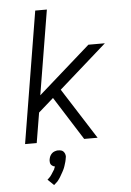

<svg xmlns="http://www.w3.org/2000/svg" viewBox="-63 -781 726 1068"><g transform="rotate(-5 300.0 -247.0)"><path d="M384 0 231 -242 147 -168 119 0H54L175 -735H240L162 -263L453 -520H545L278 -284L459 0ZM195 241 161 208Q166 204 170 200Q174 196 178 191.5Q182 187 185 182Q188 177 191 172.5Q194 168 198 161.5Q202 155 204 152V149L209 139Q206 138 202.5 137Q199 136 196.5 134Q194 132 191.5 130.5Q189 129 187 126Q185 123 184 120.5Q183 118 182.5 114.5Q182 111 182 107Q182 103 182 101L183 95Q184 91 185 87Q186 83 188 79Q190 75 192.5 71.5Q195 68 198 65Q201 62 204.5 59.5Q208 57 212 55.5Q216 54 221.5 52.5Q227 51 229 51H235Q239 51 243 51.5Q247 52 251 53Q255 54 258 56Q261 58 263.5 60.5Q266 63 268 66.5Q270 70 271.5 73.5Q273 77 273.5 82Q274 87 274 89L273 95Q272 101 271 106.5Q270 112 268.5 117.5Q267 123 265 129Q263 135 261.5 140.5Q260 146 257.5 151.5Q255 157 252.5 162.5Q250 168 247 173Q244 178 241 183.5Q238 189 234.5 195Q231 201 228 205.5Q225 210 220.5 216Q216 222 214 224Z"/></g></svg>

Font: Iosevka Aile Light
Style: Italic
Weight: 300
Italic angle: -9°
Designer: Belleve Invis
Foundry: Belleve Invis
Version: Version 31.1.0; ttfautohint (v1.8.4)